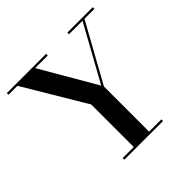

<svg xmlns="http://www.w3.org/2000/svg" viewBox="-186 -928 1106 1106"><g transform="rotate(-45 367.0 -375.0)"><path d="M223 -13.5H313V-360L88.5 -736.5H15.5V-750H335.5V-736.5H233L430.5 -396L618.5 -736.5H508.5V-750H715.5V-736.5H634.5L438 -381.5V-13.5H538V0H223Z"/></g></svg>

Font: Bodoni* 16pt Medium
Style: Regular
Weight: 500
Version: Version 2.3